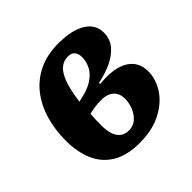

<svg xmlns="http://www.w3.org/2000/svg" viewBox="-143 -665 815 815"><g transform="rotate(-45 264.5 -257.0)"><path d="M255 15Q180.5 15 132.8 -13.5Q85 -42 62.5 -93.5Q40 -145 40 -214Q40 -280.5 57.2 -338Q74.5 -395.5 108.5 -438.3Q142.5 -481 193 -504.8Q243.5 -528.5 309.5 -528.5Q365.5 -528.5 403.3 -515.5Q441 -502.5 460 -479.3Q479 -456 479 -424.5Q479 -385.5 455.5 -358Q432 -330.5 394.5 -313.5Q357 -296.5 313.5 -288V-281Q373.5 -287 413.8 -276Q454 -265 475 -239.3Q496 -213.5 496 -174.5Q496 -127 467.5 -83.7Q439 -40.5 385.3 -12.7Q331.5 15 255 15ZM261.5 -55Q287.5 -55 305.8 -71.3Q324 -87.5 334 -112.2Q344 -137 344 -162Q344 -185.5 334.2 -200.5Q324.5 -215.5 307.5 -222.7Q290.5 -230 268.5 -230Q249.5 -230 229.8 -227.2Q210 -224.5 195 -220.5Q193.5 -203 193 -186Q192.5 -169 192.5 -153.5Q192.5 -124.5 199 -102.5Q205.5 -80.5 220.5 -67.8Q235.5 -55 261.5 -55ZM198 -290 242.5 -301Q276 -312 297.5 -329.3Q319 -346.5 329.5 -369Q340 -391.5 340 -416.5Q340 -435.5 330.5 -448Q321 -460.5 298 -460.5Q275 -460.5 255.5 -445.7Q236 -431 221.5 -394Q207 -357 198 -290Z"/></g></svg>

Font: Literata
Style: Italic
Weight: 400
Italic angle: -2°
Designer: Latin by Veronika Burian and Jose Scaglione. Greek by Irene Vlachou. Cyrillic by Vera Evstafieva
Foundry: TypeTogether
Version: Version 3.103;gftools[0.9.29]